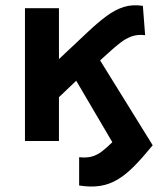

<svg xmlns="http://www.w3.org/2000/svg" viewBox="-20 -531 618 723"><path d="M278 167.5V61Q307 64 326.8 58.2Q346.5 52.5 364 39Q381.5 25.5 403 4.5L267 -227L202 -165V0H74V-500H202V-308.5L310 -410Q348 -446 380.8 -470.2Q413.5 -494.5 446.2 -504.8Q479 -515 518 -509L526.5 -398.5Q498.5 -402 476 -394Q453.5 -386 431.8 -369Q410 -352 384.5 -328.5L357 -303.5L555 16Q517.5 62 485.8 94.2Q454 126.5 423 145Q392 163.5 357.2 169Q322.5 174.5 278 167.5Z"/></svg>

Font: Geologica Medium
Style: Regular
Weight: 500
Designer: Sindre Bremnes, Frode Helland
Foundry: Monokrom Skriftforlag AS
Version: Version 1.010;gftools[0.9.28]